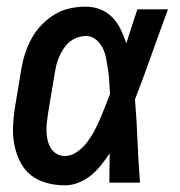

<svg xmlns="http://www.w3.org/2000/svg" viewBox="-20 -548 540 576"><path d="M175 8Q147 8 120.5 1Q94 -6 73.5 -22Q53 -38 41 -61.5Q29 -85 23.5 -111.5Q18 -138 19 -165.5Q20 -193 24 -221L44 -341Q48 -365 55.5 -388Q63 -411 75 -433Q87 -455 105 -473.5Q123 -492 144.5 -505Q166 -518 190 -523Q214 -528 238 -528Q261 -528 282 -519.5Q303 -511 318 -495Q333 -479 342.5 -459Q352 -439 359 -418Q367 -444 375.5 -469.5Q384 -495 392 -520H484Q459 -453 435 -385Q411 -317 385 -250Q390 -188 392.5 -125.5Q395 -63 400 0H308Q308 -22 308.5 -44Q309 -66 309 -88Q297 -70 283.5 -53Q270 -36 253 -22Q236 -8 215.5 0Q195 8 175 8ZM175 -80Q194 -80 211.5 -92.5Q229 -105 241.5 -121.5Q254 -138 263.5 -156Q273 -174 280.5 -192Q288 -210 295.5 -228.5Q303 -247 310 -266Q309 -284 308 -301.5Q307 -319 304.5 -336Q302 -353 299 -370Q296 -387 289 -402Q282 -417 269 -428.5Q256 -440 238 -440Q226 -440 212.5 -435.5Q199 -431 188.5 -422Q178 -413 170.5 -401.5Q163 -390 157.5 -377.5Q152 -365 149 -352.5Q146 -340 144 -327L124 -207Q122 -194 120.5 -180Q119 -166 119.5 -153Q120 -140 123 -127Q126 -114 132.5 -103.5Q139 -93 150 -86.5Q161 -80 175 -80Z"/></svg>

Font: Iosevka Curly Semibold
Style: Italic
Weight: 600
Italic angle: -9°
Monospace: yes
Designer: Belleve Invis
Foundry: Belleve Invis
Version: Version 22.1.2; ttfautohint (v1.8.4)